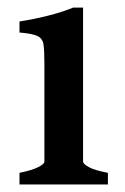

<svg xmlns="http://www.w3.org/2000/svg" viewBox="-20 -489 331 509"><path d="M31.7 0V-30.8Q64.9 -37.6 81.3 -45.9Q97.7 -54.2 97.7 -60.5V-319.8Q97.7 -353.5 95.5 -370.1Q93.3 -386.7 79.8 -393.3Q66.4 -399.9 31.7 -402.8V-432.1Q69.8 -438 106.7 -447.3Q143.6 -456.5 173.8 -468.8H200.2V-60.5Q200.2 -54.7 215.3 -46.1Q230.5 -37.6 266.1 -30.8V0Z"/></svg>

Font: David Libre Medium
Style: Regular
Weight: 500
Designer: Ismar David, J. Victor Gaultney, Annie Olsen and Meir Sadan
Foundry: Monotype Imaging Inc. & SIL International
Version: Version 1.100; ttfautohint (v1.8.4.7-5d5b)